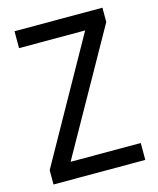

<svg xmlns="http://www.w3.org/2000/svg" viewBox="-108 -790 712 867"><g transform="rotate(-15 247.5 -357.0)"><path d="M463 0H34V-67L352 -635H43V-714H454V-647L135 -79H463Z"/></g></svg>

Font: Noto Sans Ethiopic SemCond
Style: Regular
Weight: 400
Width: 4
Designer: Monotype Design Team
Foundry: Monotype Imaging Inc.
Version: Version 2.102; ttfautohint (v1.8.4.7-5d5b)